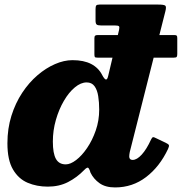

<svg xmlns="http://www.w3.org/2000/svg" viewBox="-20 -800 796 841"><path d="M408.5 -646.5Q400 -646.5 396.8 -643.8Q393.5 -641 393.5 -632.5V-562.5Q393.5 -553 395.5 -550.2Q397.5 -547.5 407.5 -547.5H741.5Q752 -547.5 754.2 -551.2Q756.5 -555 756.5 -564V-632.5Q756.5 -641.5 754 -644Q751.5 -646.5 742.5 -646.5ZM414.5 -320Q414.5 -272 399.5 -228.8Q384.5 -185.5 361.5 -151.8Q338.5 -118 313.5 -99Q288.5 -80 268 -80Q238.5 -80 225 -104Q211.5 -128 211.5 -180Q211.5 -228.5 224.8 -274.8Q238 -321 259.8 -358.2Q281.5 -395.5 307.8 -417.2Q334 -439 359.5 -439Q382 -439 394 -422.5Q406 -406 410.2 -378.8Q414.5 -351.5 414.5 -320ZM716 -147.5Q721.5 -159.5 719.8 -164.2Q718 -169 706 -174.5L663 -195Q654 -200 650 -199Q646 -198 641.5 -188.5Q622 -146 600.8 -122.8Q579.5 -99.5 561 -99.5Q546 -99.5 546 -115Q546 -119 546.8 -124.5Q547.5 -130 548.5 -134.5L704.5 -751Q709.5 -770.5 704 -775.2Q698.5 -780 673.5 -780H416Q404.5 -780 401.5 -775.8Q398.5 -771.5 398.5 -759.5V-710.5Q398.5 -696 403.8 -692.2Q409 -688.5 423 -688.5H483Q499 -688.5 501.5 -684.5Q504 -680.5 501.5 -669L454 -468Q450 -450 443.5 -451.8Q437 -453.5 427.5 -471.5Q411.5 -503 379.2 -519.8Q347 -536.5 297.5 -536.5Q260.5 -536.5 220.8 -519.2Q181 -502 144 -470.2Q107 -438.5 77.2 -393.5Q47.5 -348.5 30 -292.8Q12.5 -237 12.5 -172.5Q12.5 -99 36.8 -57.8Q61 -16.5 101 0.5Q141 17.5 189.5 17.5Q239 17.5 278 -2.5Q317 -22.5 348.5 -55Q356.5 -63.5 361.5 -65.2Q366.5 -67 369.5 -61Q371.5 -58.5 373 -54.2Q374.5 -50 376.5 -43.5Q390 -16 416 2.5Q442 21 484 21Q560.5 21 620 -24.5Q679.5 -70 716 -147.5Z"/></svg>

Font: Besley ExtraBold
Style: Italic
Weight: 800
Italic angle: -13°
Designer: Owen Earl
Foundry: indestructible type*
Version: Version 2.001